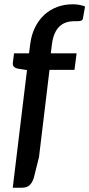

<svg xmlns="http://www.w3.org/2000/svg" viewBox="-20 -752 417 896"><path d="M211 -426 162 -19 137.5 79Q130.5 100.5 118 112.2Q105.5 124 82.5 124H39.5L106 -425L61.5 -432Q51 -434.5 44.8 -440.8Q38.5 -447 40 -459.5L45.5 -503H115.5L121 -546Q126.5 -589.5 143.5 -624Q160.5 -658.5 186.5 -682.5Q212.5 -706.5 246.2 -719.2Q280 -732 319 -732Q350 -732 377 -722L367 -666Q366 -660.5 362.5 -657.8Q359 -655 353.2 -654Q347.5 -653 340.5 -653Q333.5 -653 326 -653Q305 -653 287.8 -647Q270.5 -641 257 -628Q243.5 -615 234.5 -594Q225.5 -573 222 -542.5L217 -503H337.5L327.5 -426Z"/></svg>

Font: Lato Semibold
Style: Italic
Weight: 600
Italic angle: -7°
Designer: Lukasz Dziedzic
Foundry: tyPoland Lukasz Dziedzic
Version: Version 2.006; 2014-01-15